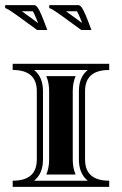

<svg xmlns="http://www.w3.org/2000/svg" viewBox="-20 -726 474 746"><path d="M163.8 -609.4H124.3L54.4 -660.4Q8.3 -694.1 0 -694.3V-706.1H113.3Q119.1 -706.1 126.2 -696.8Q137.2 -682.6 163.8 -609.4ZM335.2 -609.4H295.7L225.8 -660.4Q179.7 -694.1 171.4 -694.3V-706.1H284.7Q290.5 -706.1 297.6 -696.8Q308.6 -682.6 335.2 -609.4ZM29.3 -478H404.3V-454.1Q310.5 -454.1 310.5 -372.1V-106Q310.5 -23.9 404.3 -23.9V0H29.3V-23.9Q123 -23.9 123 -106V-372.1Q123 -454.1 29.3 -454.1ZM112.5 -23.9H321Q286.6 -51.5 286.6 -106V-372.1Q286.6 -426.5 321 -454.1H112.5Q147 -426.5 147 -372.1V-106Q147 -51.5 112.5 -23.9ZM159.9 -47.9Q170.9 -73.2 170.9 -106V-372.1Q170.9 -404.8 159.9 -430.2H273.7Q262.7 -404.8 262.7 -372.1V-106Q262.7 -73.2 273.7 -47.9ZM65.2 -682.1 68.6 -679.7 128.2 -636.2Q113.3 -674.3 107.4 -682.1ZM236.6 -682.1 240 -679.7 299.6 -636.2Q284.7 -674.3 278.8 -682.1Z"/></svg>

Font: itsadzokeS01
Style: Regular
Weight: 600
Width: 6
Version: Version 0.46